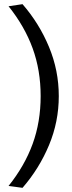

<svg xmlns="http://www.w3.org/2000/svg" viewBox="-20 -763 346 921"><path d="M262 -302Q262 -179 215 -66.5Q168 46 88 138L21 129Q98 33 136.5 -72.5Q175 -178 175 -302Q175 -426 136.5 -531.5Q98 -637 21 -733L88 -743Q168 -651 215 -538Q262 -425 262 -302Z"/></svg>

Font: Rosario Light
Style: Regular
Weight: 300
Designer: Hector Gatti
Foundry: Omnibus Type
Version: Version 1.101; ttfautohint (v1.8.1.43-b0c9)